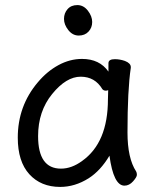

<svg xmlns="http://www.w3.org/2000/svg" viewBox="-20 -718 615 756"><path d="M504 -4Q489 13 470 13Q427 13 411 -105Q376 -46 329 -16Q275 18 217 18Q141 18 95.5 -32Q50 -82 50 -176Q50 -301 129 -394Q165 -437 210 -461.5Q255 -486 303 -486Q372 -486 407 -436V-469Q407 -485 432 -485Q452 -485 472 -478Q495 -469 495 -454V-452V-451Q482 -364 482 -196Q482 -95 516 -43Q519 -38 519 -29.5Q519 -21 504 -4ZM130 -182Q130 -54 220 -54Q262 -54 303 -84Q405 -156 405 -327Q405 -345 406 -363Q401 -361 397 -361Q388 -361 383 -367Q354 -416 297.5 -416Q241 -416 185.5 -348Q130 -280 130 -182ZM290 -578Q266 -578 249 -599.5Q232 -621 232 -643.5Q232 -666 246 -682Q260 -698 284.5 -698Q309 -698 326 -676Q343 -654 343 -631.5Q343 -609 328.5 -593.5Q314 -578 290 -578Z"/></svg>

Font: Moon Stars Kai
Style: Bold
Weight: 700
Designer: GuiWonder
Version: Version 1.101